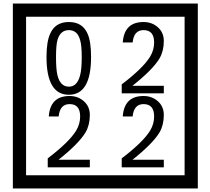

<svg xmlns="http://www.w3.org/2000/svg" viewBox="-20 -980 1195 1090"><path d="M1103 90H53V-960H1103ZM1028 15V-885H128V15ZM497 -656Q497 -442 371 -442Q244 -442 244 -656Q244 -744 265 -789Q294 -855 371 -855Q448 -855 477 -789Q497 -745 497 -656ZM444 -656Q444 -723 435 -752Q420 -809 371 -809Q322 -809 306 -752Q298 -723 298 -656Q298 -587 306 -553Q322 -488 371 -488Q419 -488 435 -554Q444 -587 444 -656ZM910 -450H671V-501Q792 -593 832 -658Q855 -696 855 -739Q855 -809 795 -809Q740 -809 733 -739H677Q685 -855 795 -855Q843 -855 876.5 -825Q910 -795 910 -747Q910 -691 886 -649Q848 -585 732 -493H910ZM490 -30H251V-81Q372 -173 412 -238Q435 -276 435 -319Q435 -389 375 -389Q320 -389 313 -319H257Q265 -435 375 -435Q423 -435 456.5 -405Q490 -375 490 -327Q490 -271 466 -229Q428 -165 312 -73H490ZM910 -30H671V-81Q792 -173 832 -238Q855 -276 855 -319Q855 -389 795 -389Q740 -389 733 -319H677Q685 -435 795 -435Q843 -435 876.5 -405Q910 -375 910 -327Q910 -271 886 -229Q848 -165 732 -73H910Z"/></svg>

Font: Unicode BMP Fallback SIL
Style: Regular
Weight: 400
Foundry: NRSI, SIL International
Version: Version 5.1 Based on Unicode 5.1